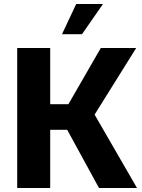

<svg xmlns="http://www.w3.org/2000/svg" viewBox="-20 -940 710 960"><path d="M475 0 316 -291H124L122 -419H322L484 -700H661L453 -367L665 0ZM66 0V-700H231V0ZM361 -920H495L390 -769H290Z"/></svg>

Font: Moderustic
Style: Bold
Weight: 700
Designer: Tural Alisoy
Foundry: TAFT Foundry
Version: Version 2.120